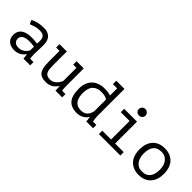

<svg xmlns="http://www.w3.org/2000/svg" viewBox="156 -1692 2687 2687"><g transform="rotate(45 1500.0 -348.0)"><path d="M108 -461Q151 -486 205 -497Q259 -508 311 -508Q362 -508 394.5 -492Q427 -476 445.5 -450.5Q464 -425 470.5 -392.5Q477 -360 477 -327Q477 -289 475 -246Q473 -203 472 -160Q472 -110 478 -65H545V0H412L403 -75H398Q392 -66 380 -52Q368 -38 348.5 -24.5Q329 -11 301 -1Q273 9 235 9Q161 9 118 -29Q75 -67 75 -133Q75 -184 97.5 -218Q120 -252 162 -270Q204 -288 263.5 -291Q323 -294 397 -283Q402 -329 398.5 -359.5Q395 -390 382.5 -408Q370 -426 347.5 -433.5Q325 -441 292 -441Q247 -441 206 -428.5Q165 -416 133 -403ZM255 -58Q283 -58 307 -67Q331 -76 349 -90Q367 -104 379 -120.5Q391 -137 397 -152V-222Q345 -231 301 -231Q257 -231 225 -221.5Q193 -212 175 -192Q157 -172 157 -140Q157 -107 179.5 -82.5Q202 -58 255 -58Z M963 -500H1105V-159Q1105 -110 1111 -65H1178V0H1045L1042 -85H1038Q1012 -42 969 -15Q926 12 865 12Q819 12 786.5 1.5Q754 -9 733 -35Q712 -61 702 -104.5Q692 -148 692 -213V-433H625V-500H770V-229Q770 -188 773.5 -155.5Q777 -123 788 -100.5Q799 -78 820.5 -66.5Q842 -55 878 -55Q930 -55 968.5 -89Q1007 -123 1027 -174V-433H963Z M1549 -700H1711V-171Q1711 -162 1712 -148.5Q1713 -135 1714.5 -120Q1716 -105 1718 -90.5Q1720 -76 1722 -65H1789V0H1656L1646 -77H1642Q1620 -39 1576.5 -13.5Q1533 12 1476 12Q1363 12 1309.5 -51.5Q1256 -115 1256 -249Q1256 -312 1274 -360.5Q1292 -409 1325.5 -441.5Q1359 -474 1406 -491Q1453 -508 1511 -508Q1532 -508 1548.5 -507Q1565 -506 1579 -504Q1593 -502 1605.5 -498.5Q1618 -495 1633 -491V-633H1549ZM1489 -55Q1550 -55 1585 -86.5Q1620 -118 1633 -181V-413Q1611 -428 1583.5 -435Q1556 -442 1511 -442Q1431 -442 1385 -395.5Q1339 -349 1339 -249Q1339 -208 1346.5 -172.5Q1354 -137 1371.5 -111Q1389 -85 1418 -70Q1447 -55 1489 -55Z M1905 0V-67H2079V-433H1905V-500H2159V-67H2329V0ZM2052 -642Q2052 -669 2070 -688.5Q2088 -708 2116 -708Q2145 -708 2164.5 -688.5Q2184 -669 2184 -642Q2184 -616 2164.5 -598Q2145 -580 2116 -580Q2088 -580 2070 -598Q2052 -616 2052 -642Z M2457 -250Q2457 -371 2520 -441.5Q2583 -512 2700 -512Q2763 -512 2808.5 -491.5Q2854 -471 2884 -436Q2914 -401 2928.5 -353Q2943 -305 2943 -250Q2943 -190 2927 -141.5Q2911 -93 2880 -59Q2849 -25 2803.5 -6.5Q2758 12 2700 12Q2638 12 2592 -8.5Q2546 -29 2516 -64Q2486 -99 2471.5 -147Q2457 -195 2457 -250ZM2540 -250Q2540 -215 2548.5 -180Q2557 -145 2576 -117Q2595 -89 2625.5 -72Q2656 -55 2700 -55Q2780 -55 2820.5 -104.5Q2861 -154 2861 -250Q2861 -286 2852.5 -320.5Q2844 -355 2824.5 -383Q2805 -411 2774.5 -428Q2744 -445 2700 -445Q2620 -445 2580 -396Q2540 -347 2540 -250Z"/></g></svg>

Font: PT Mono
Style: Regular
Weight: 400
Monospace: yes
Designer: A.Korolkova, I.Chaeva
Foundry: ParaType Ltd
Version: Version 1.001W OFL